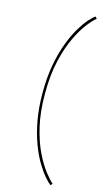

<svg xmlns="http://www.w3.org/2000/svg" viewBox="-152 -845 643 1130"><g transform="rotate(15 170.0 -280.0)"><path d="M281 233.5Q266 221.5 243 194.8Q220 168 194.5 125.5Q169 83 146.8 24Q124.5 -35 110.2 -111Q96 -187 96 -280.5Q96 -374.5 110.2 -451.2Q124.5 -528 146.8 -587.2Q169 -646.5 194.5 -689.2Q220 -732 243 -758Q266 -784 281 -794L291.5 -783Q272.5 -769 242.5 -731Q212.5 -693 182.2 -630.8Q152 -568.5 131.5 -481.2Q111 -394 111 -280.5Q111 -167 131.5 -80.2Q152 6.5 182.2 68.2Q212.5 130 242.5 168Q272.5 206 291.5 222.5Z"/></g></svg>

Font: Epilogue Thin
Style: Regular
Weight: 250
Designer: Tyler Finck
Foundry: Etcetera Type Co
Version: Version 2.111